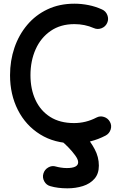

<svg xmlns="http://www.w3.org/2000/svg" viewBox="-20 -733 656 1046"><path d="M564 -608.4Q554.7 -587.4 533 -579.1Q511.2 -570.8 490.7 -580.1Q441.9 -601.6 385.3 -601.6Q309.6 -601.6 255.9 -564.5Q202.1 -527.3 174.1 -464.4Q146 -401.4 146 -323.2Q146 -247.6 173.3 -188.5Q200.7 -129.4 253.7 -95.9Q306.6 -62.5 383.3 -62.5Q447.8 -62.5 504.9 -92.3Q524.9 -103 546.6 -95.9Q568.4 -88.9 579.1 -68.8Q589.8 -49.3 582.8 -27.3Q575.7 -5.4 555.7 5.4Q474.6 47.9 383.3 47.9Q276.9 47.9 198.5 -1Q120.1 -49.8 77.4 -134Q34.7 -218.3 34.7 -323.2Q34.7 -402.3 58.6 -472.7Q82.5 -543 128.2 -597.2Q173.8 -651.4 238.8 -682.1Q303.7 -712.9 385.3 -712.9Q423.8 -712.9 461.9 -705.3Q500 -697.8 535.6 -681.6Q556.6 -672.4 564.9 -650.6Q573.2 -628.9 564 -608.4ZM308.1 -42Q322.3 -59.6 345.2 -62Q368.2 -64.5 386.2 -49.8Q410.6 -30.3 441.7 3.2Q472.7 36.6 495.6 79.3Q518.6 122.1 518.6 169.4Q518.6 213.9 494.4 241.2Q470.2 268.6 431.2 280.8Q392.1 293 347.2 293Q294.4 293 254.4 281.2Q232.4 275.4 221.2 254.9Q210 234.4 216.3 212.9Q222.7 190.9 242.9 179.2Q263.2 167.5 284.7 174.3Q294.4 177.2 311.3 179.9Q328.1 182.6 343.8 182.6Q405.8 182.6 405.8 150.9Q405.8 135.7 389.6 113.5Q373.5 91.3 352.5 69.8Q331.5 48.3 315.9 36.1Q298.3 22 296.1 -1Q293.9 -23.9 308.1 -42Z"/></svg>

Font: Mikhak-DS2-FD SemiBold
Style: Regular
Weight: 600
Designer: Amin Abedi
Version: Version 3.2